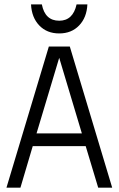

<svg xmlns="http://www.w3.org/2000/svg" viewBox="-20 -865 547 885"><path d="M252.9 -598.6 357.4 -250H148.4ZM205.1 -650.4 9.8 0H74.2L130.9 -191.4H375L432.6 0H497.1L301.8 -650.4ZM252.9 -769.5Q187.5 -769.5 172.9 -844.7H123Q126 -784.2 161.1 -747.6Q196.3 -710.9 252.9 -710.9Q309.6 -710.9 344.7 -747.6Q379.9 -784.2 382.8 -844.7H333Q316.4 -769.5 252.9 -769.5Z"/></svg>

Font: Lohit Devanagari
Style: Regular
Weight: 400
Version: 2.95.4